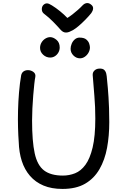

<svg xmlns="http://www.w3.org/2000/svg" viewBox="-20 -1223 820 1251"><path d="M118 -733Q122 -750 134 -758Q146 -766 162 -766Q182 -766 198 -754Q214 -742 210 -721Q207 -708 203.5 -675.5Q200 -643 196.5 -601Q193 -559 191 -516Q189 -473 189 -438Q189 -303 206 -224.5Q223 -146 267 -112.5Q311 -79 390 -79Q431 -79 469 -94Q507 -109 536.5 -149Q566 -189 583.5 -262Q601 -335 601 -451Q601 -527 595 -597Q589 -667 584 -734Q583 -752 596 -764Q609 -776 628 -776Q649 -777 659 -767.5Q669 -758 672.5 -742.5Q676 -727 677 -708Q680 -679 682.5 -650.5Q685 -622 687 -590Q689 -558 690.5 -518.5Q692 -479 692 -427Q692 -338 677.5 -259.5Q663 -181 628 -120.5Q593 -60 534.5 -26Q476 8 387 8Q316 8 263.5 -14Q211 -36 175.5 -77Q140 -118 122 -174Q104 -230 102 -299Q99 -338 97.5 -391Q96 -444 97.5 -503Q99 -562 104 -621.5Q109 -681 118 -733ZM307 -848Q281 -848 261 -866.5Q241 -885 241 -911Q241 -930 250.5 -946Q260 -962 275.5 -971.5Q291 -981 307 -981Q327 -981 348 -963.5Q369 -946 369 -914Q369 -896 360.5 -881Q352 -866 338 -857Q324 -848 307 -848ZM501 -843Q477 -843 458.5 -861.5Q440 -880 440 -905Q440 -921 447 -938Q454 -955 467.5 -966.5Q481 -978 498 -978Q528 -978 542.5 -965.5Q557 -953 561.5 -938Q566 -923 566 -914Q566 -897 557 -880.5Q548 -864 533 -853.5Q518 -843 501 -843ZM519 -1189Q532 -1202 547 -1203Q562 -1204 577 -1190Q588 -1180 586.5 -1166Q585 -1152 575 -1138Q559 -1118 537.5 -1096Q516 -1074 494.5 -1055.5Q473 -1037 456 -1027Q443 -1020 432 -1015.5Q421 -1011 410 -1011Q400 -1011 391.5 -1015.5Q383 -1020 375 -1029Q353 -1054 326 -1081.5Q299 -1109 265 -1135Q253 -1145 252.5 -1162Q252 -1179 262 -1190Q273 -1201 285.5 -1201Q298 -1201 318 -1188Q344 -1172 370.5 -1150.5Q397 -1129 419 -1106Q435 -1116 452.5 -1129.5Q470 -1143 487.5 -1158.5Q505 -1174 519 -1189Z"/></svg>

Font: Playpen Sans
Style: Regular
Weight: 400
Designer: Laura Meseguer, Veronika Burian, José Scaglione, Kostas Bartsokas, Vera Evstafieva, Tom Grace, Yorlmar Campos
Foundry: TypeTogether
Version: Version 2.000